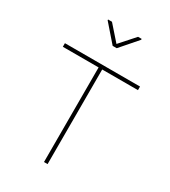

<svg xmlns="http://www.w3.org/2000/svg" viewBox="-211 -980 959 1083"><g transform="rotate(30 269.0 -438.5)"><path d="M510.7 -639.6V-616.2H277.8V0H254.4V-616.2H21.5V-639.6ZM384.3 -877V-871.1L288.6 -761.2H262.2L165.5 -872.1V-877H190.9L275.4 -781.2L360.8 -877Z"/></g></svg>

Font: Yantramanav Thin
Style: Regular
Weight: 250
Version: Version 1.001;PS 1.0;hotconv 1.0.72;makeotf.lib2.5.5900; ttf